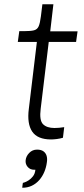

<svg xmlns="http://www.w3.org/2000/svg" viewBox="-20 -647 395 906"><path d="M221 11Q157 11 132 -26Q107 -63 116 -133L154 -449H64L71 -500H94Q125 -500 140.5 -504Q156 -508 162.5 -523Q169 -538 173 -570L180 -627H232L217 -499H346L339 -449H210L172 -134Q165 -79 183 -61Q201 -43 237 -43Q247 -43 259 -44Q271 -45 283 -47L277 3Q264 7 248.5 9Q233 11 221 11ZM85 239Q85 239 85.5 233Q86 227 87 221.5Q88 216 88 216Q88 216 96 213.5Q104 211 115 204Q126 197 135.5 185Q145 173 147 154Q146 154 144 154Q142 154 141 154Q122 154 110.5 140.5Q99 127 101 109Q103 90 118 74.5Q133 59 155 59Q174 59 185 67Q196 75 200 88.5Q204 102 201 120Q198 143 189 164.5Q180 186 165 203Q150 220 130 229.5Q110 239 85 239Z"/></svg>

Font: Inclusive Sans Light
Style: Italic
Weight: 300
Italic angle: -7°
Designer: Olivia King
Foundry: Olivia King
Version: Version 2.004